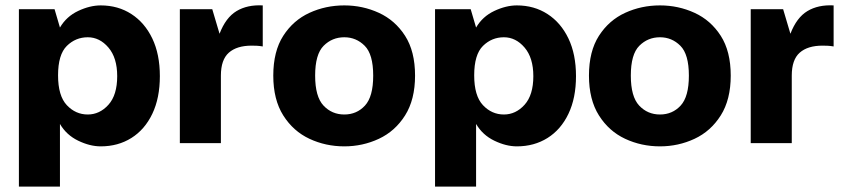

<svg xmlns="http://www.w3.org/2000/svg" viewBox="-20 -530 3122 711"><path d="M50 161V-496H182L202 -428Q226 -469 269.5 -489.5Q313 -510 353 -510Q417 -510 466.5 -478Q516 -446 544 -387.5Q572 -329 572 -248Q572 -167 544 -108.5Q516 -50 466.5 -19Q417 12 353 12Q313 12 269.5 -9Q226 -30 202 -71V161ZM305 -106Q349 -106 381.5 -142Q414 -178 414 -248Q414 -316 381.5 -354Q349 -392 305 -392Q260 -392 227.5 -360Q195 -328 195 -251Q195 -175 227.5 -140.5Q260 -106 305 -106Z M646 0V-496H766L793 -405Q816 -465 856 -489Q896 -513 953 -510V-358Q941 -360 932 -360.5Q923 -361 912 -361Q857 -361 827.5 -335Q798 -309 798 -250V0Z M1255 12Q1186 12 1126 -16Q1066 -44 1029 -102.5Q992 -161 992 -250Q992 -340 1029 -397.5Q1066 -455 1126 -482.5Q1186 -510 1255 -510Q1323 -510 1383 -482.5Q1443 -455 1480 -397.5Q1517 -340 1517 -250Q1517 -161 1480 -102.5Q1443 -44 1383 -16Q1323 12 1255 12ZM1255 -106Q1301 -106 1331.5 -139Q1362 -172 1362 -250Q1362 -329 1330.5 -360.5Q1299 -392 1255 -392Q1210 -392 1178.5 -360.5Q1147 -329 1147 -250Q1147 -172 1178 -139Q1209 -106 1255 -106Z M1591 161V-496H1723L1743 -428Q1767 -469 1810.5 -489.5Q1854 -510 1894 -510Q1958 -510 2007.5 -478Q2057 -446 2085 -387.5Q2113 -329 2113 -248Q2113 -167 2085 -108.5Q2057 -50 2007.5 -19Q1958 12 1894 12Q1854 12 1810.5 -9Q1767 -30 1743 -71V161ZM1846 -106Q1890 -106 1922.5 -142Q1955 -178 1955 -248Q1955 -316 1922.5 -354Q1890 -392 1846 -392Q1801 -392 1768.5 -360Q1736 -328 1736 -251Q1736 -175 1768.5 -140.5Q1801 -106 1846 -106Z M2424 12Q2355 12 2295 -16Q2235 -44 2198 -102.5Q2161 -161 2161 -250Q2161 -340 2198 -397.5Q2235 -455 2295 -482.5Q2355 -510 2424 -510Q2492 -510 2552 -482.5Q2612 -455 2649 -397.5Q2686 -340 2686 -250Q2686 -161 2649 -102.5Q2612 -44 2552 -16Q2492 12 2424 12ZM2424 -106Q2470 -106 2500.5 -139Q2531 -172 2531 -250Q2531 -329 2499.5 -360.5Q2468 -392 2424 -392Q2379 -392 2347.5 -360.5Q2316 -329 2316 -250Q2316 -172 2347 -139Q2378 -106 2424 -106Z M2760 0V-496H2880L2907 -405Q2930 -465 2970 -489Q3010 -513 3067 -510V-358Q3055 -360 3046 -360.5Q3037 -361 3026 -361Q2971 -361 2941.5 -335Q2912 -309 2912 -250V0Z"/></svg>

Font: Atkinson Hyperlegible
Style: Bold
Weight: 700
Designer: Elliott Scott, Megan Eiswerth, Linus Boman, Theodore Petrosky
Foundry: Braille Institute
Version: Version 1.006; ttfautohint (v1.8.3)